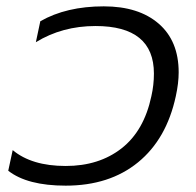

<svg xmlns="http://www.w3.org/2000/svg" viewBox="-20 -570 618 605"><path d="M6 -32 20 -97Q80 -47 187 -47Q292 -47 363 -102.5Q434 -158 457 -267Q465 -302 465 -338Q465 -488 281 -488Q176 -488 93 -437L107 -503Q189 -550 307 -550Q417 -550 480 -495.5Q543 -441 543 -342Q543 -308 534 -267Q505 -132 415 -58.5Q325 15 187 15Q66 15 6 -32Z"/></svg>

Font: Prompt Light
Style: Italic
Weight: 300
Italic angle: -12°
Designer: Katatrad Team
Foundry: CadsonDemak
Version: Version 1.000